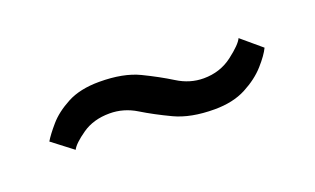

<svg xmlns="http://www.w3.org/2000/svg" viewBox="-30 -808 431 263"><g transform="rotate(-20 185.5 -677.0)"><path d="M253 -632.5Q218.5 -632.5 195.2 -643.5Q172 -654.5 154 -665.5Q136 -676.5 115.5 -676.5Q92 -676.5 75.5 -665Q59 -653.5 55 -645.5L25 -668.5Q30 -677 40.8 -689.5Q51.5 -702 70.2 -712Q89 -722 117 -722Q152 -722 174.8 -711Q197.5 -700 215.5 -688.8Q233.5 -677.5 253.5 -677.5Q277.5 -677.5 295.5 -691.2Q313.5 -705 317 -713L346 -688.5Q341.5 -679 329.8 -665.8Q318 -652.5 299 -642.5Q280 -632.5 253 -632.5Z"/></g></svg>

Font: Imbue 10pt Black
Style: Regular
Weight: 900
Designer: Tyler Finck
Foundry: Etcetera Type Company
Version: Version 1.102; ttfautohint (v1.8.3)